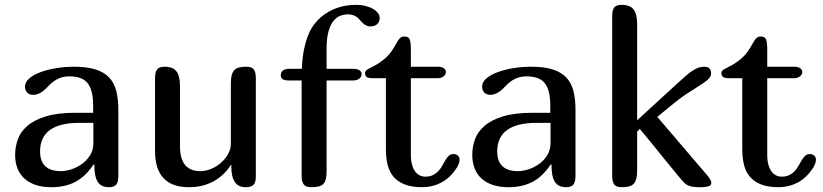

<svg xmlns="http://www.w3.org/2000/svg" viewBox="-20 -780 3430 800"><path d="M373 -94.2 370.1 -95.2Q337.4 -45.4 294.9 -22.7Q252.4 0 193.8 0Q156.7 0 128.4 -9.5Q100.1 -19 81.1 -36.6Q62 -54.2 52.5 -79.1Q43 -104 43 -134.8Q43 -167 54 -198.5Q64.9 -230 93.3 -254.9Q121.6 -279.8 170.4 -294.9Q219.2 -310.1 294.9 -310.1H368.2V-337.9Q368.2 -372.1 362.3 -395.8Q356.4 -419.4 344.5 -434.1Q332.5 -448.7 313.5 -455.3Q294.4 -461.9 268.1 -461.9Q218.3 -461.9 180.2 -419.9Q147.9 -384.8 119.1 -384.8Q102.1 -384.8 93 -394.5Q84 -404.3 84 -418.9Q84 -438 102.1 -453.4Q120.1 -468.8 149.2 -479.5Q178.2 -490.2 214.6 -496.1Q251 -502 288.1 -502Q342.3 -502 377.9 -490.7Q413.6 -479.5 434.8 -457Q456.1 -434.6 464.6 -400.6Q473.1 -366.7 473.1 -320.8V-46.9Q473.1 -22.9 464.8 -11.5Q456.5 0 434.1 0Q401.4 0 387.2 -22.2Q373 -44.4 373 -94.2ZM369.1 -268.1H311Q147 -268.1 147 -148.9Q147 -66.9 233.9 -66.9Q252.9 -66.9 276.4 -74.2Q299.8 -81.5 320.6 -96.2Q341.3 -110.8 355.2 -132.8Q369.1 -154.8 369.1 -184.1Z M730 -419.9V-169.9Q730 -66.9 814.9 -66.9Q836.9 -66.9 859.4 -76.2Q881.8 -85.4 900.1 -101.3Q918.5 -117.2 930.2 -137.9Q941.9 -158.7 941.9 -182.1V-430.2Q941.9 -452.6 945.6 -466.6Q949.2 -480.5 956.8 -488.3Q964.4 -496.1 976.6 -499Q988.8 -502 1005.9 -502Q1029.3 -502 1037.6 -490.5Q1045.9 -479 1045.9 -455.1V-43Q1045.9 -19.5 1036.1 -9.8Q1026.4 0 1002.9 0Q943.8 0 943.8 -85.9V-92.8H941.9Q915.5 -50.3 870.8 -25.1Q826.2 0 767.1 0Q626 0 626 -150.9V-455.1Q626 -479 634.3 -490.5Q642.6 -502 666 -502Q699.7 -502 714.8 -483.2Q730 -464.4 730 -419.9Z M1149.9 -465.8Q1149.9 -491.2 1181.2 -493.2H1237.8Q1239.7 -541.5 1247.3 -576.9Q1254.9 -612.3 1265.9 -637.9Q1276.9 -663.6 1290.8 -680.9Q1304.7 -698.2 1318.8 -710Q1379.4 -759.8 1463.9 -759.8Q1485.4 -759.8 1503.4 -755.1Q1521.5 -750.5 1534.4 -742.9Q1547.4 -735.4 1554.7 -725.6Q1562 -715.8 1562 -705.1Q1562 -689 1551.5 -679.4Q1541 -669.9 1522 -669.9Q1501 -669.9 1477.1 -699.2Q1468.3 -710 1455.8 -715.1Q1443.4 -720.2 1429.2 -720.2Q1412.6 -720.2 1396.7 -713.9Q1380.9 -707.5 1368.4 -691.4Q1356 -675.3 1348.4 -647.7Q1340.8 -620.1 1340.8 -578.1V-493.2H1452.1Q1469.7 -493.2 1478.3 -486.8Q1486.8 -480.5 1486.8 -471.2Q1486.8 -460.4 1477.3 -452.6Q1467.8 -444.8 1452.1 -444.8H1340.8V-67.9Q1340.8 -46.4 1337.4 -33.2Q1334 -20 1326.4 -12.7Q1318.8 -5.4 1306.6 -2.7Q1294.4 0 1276.9 0Q1254.4 0 1245.6 -11.5Q1236.8 -22.9 1236.8 -46.9V-444.8H1182.1Q1149.9 -444.8 1149.9 -465.8Z M1691.9 -573.2V-502H1803.2Q1820.8 -502 1829.3 -495.6Q1837.9 -489.3 1837.9 -480Q1837.9 -469.7 1828.4 -461.9Q1818.8 -454.1 1803.2 -454.1H1691.9V-134.8Q1691.9 -111.3 1696.8 -94Q1701.7 -76.7 1709.7 -65.7Q1717.8 -54.7 1728.8 -49.3Q1739.7 -43.9 1752 -43.9Q1771.5 -43.9 1784.9 -51Q1798.3 -58.1 1807.6 -68.4Q1816.9 -78.6 1823.5 -91.1Q1830.1 -103.5 1836.4 -113.8Q1842.8 -124 1850.3 -131.1Q1857.9 -138.2 1869.1 -138.2Q1880.9 -138.2 1887.9 -131.6Q1895 -125 1895 -113.8Q1895 -106 1890.1 -94.2Q1885.3 -82.5 1879.9 -76.2Q1854.5 -38.1 1818.1 -19Q1781.7 0 1740.2 0Q1695.8 0 1666.5 -11.5Q1637.2 -22.9 1619.6 -43.7Q1602.1 -64.5 1595 -93.8Q1587.9 -123 1587.9 -158.2V-454.1H1533.2Q1515.6 -454.1 1508.3 -459Q1501 -463.9 1501 -475.1Q1501 -485.4 1512.9 -491.7Q1524.9 -498 1543.2 -507.8Q1561.5 -517.6 1583 -535.2Q1604.5 -552.7 1623.5 -585.4Q1630.4 -597.2 1635 -605.2Q1639.6 -613.3 1644 -618.4Q1648.4 -623.5 1653.3 -625.7Q1658.2 -627.9 1665 -627.9Q1682.1 -627.9 1687 -616Q1691.9 -604 1691.9 -573.2Z M2277.8 -94.2 2274.9 -95.2Q2242.2 -45.4 2199.7 -22.7Q2157.2 0 2098.6 0Q2061.5 0 2033.2 -9.5Q2004.9 -19 1985.8 -36.6Q1966.8 -54.2 1957.3 -79.1Q1947.8 -104 1947.8 -134.8Q1947.8 -167 1958.7 -198.5Q1969.7 -230 1998 -254.9Q2026.4 -279.8 2075.2 -294.9Q2124 -310.1 2199.7 -310.1H2272.9V-337.9Q2272.9 -372.1 2267.1 -395.8Q2261.2 -419.4 2249.3 -434.1Q2237.3 -448.7 2218.3 -455.3Q2199.2 -461.9 2172.9 -461.9Q2123 -461.9 2085 -419.9Q2052.7 -384.8 2023.9 -384.8Q2006.8 -384.8 1997.8 -394.5Q1988.8 -404.3 1988.8 -418.9Q1988.8 -438 2006.8 -453.4Q2024.9 -468.8 2054 -479.5Q2083 -490.2 2119.4 -496.1Q2155.8 -502 2192.9 -502Q2247.1 -502 2282.7 -490.7Q2318.4 -479.5 2339.6 -457Q2360.8 -434.6 2369.4 -400.6Q2377.9 -366.7 2377.9 -320.8V-46.9Q2377.9 -22.9 2369.6 -11.5Q2361.3 0 2338.9 0Q2306.2 0 2292 -22.2Q2277.8 -44.4 2277.8 -94.2ZM2273.9 -268.1H2215.8Q2051.8 -268.1 2051.8 -148.9Q2051.8 -66.9 2138.7 -66.9Q2157.7 -66.9 2181.2 -74.2Q2204.6 -81.5 2225.3 -96.2Q2246.1 -110.8 2260 -132.8Q2273.9 -154.8 2273.9 -184.1Z M2634.8 -678.2V-278.8L2801.3 -431.6Q2821.3 -449.7 2836.7 -463.1Q2852.1 -476.6 2865 -485.1Q2877.9 -493.7 2889.4 -497.8Q2900.9 -502 2913.6 -502Q2942.9 -502 2942.9 -475.1Q2942.9 -466.8 2939.5 -460.4Q2936 -454.1 2928.2 -447.3Q2920.4 -440.4 2907.7 -431.9Q2895 -423.3 2876.5 -411.6L2842.8 -390.1Q2833 -383.8 2824.5 -377.7Q2815.9 -371.6 2806.4 -364.3Q2796.9 -356.9 2785.9 -347.9Q2774.9 -338.9 2760.3 -327.1L2718.8 -293Q2729 -280.8 2747.1 -259.8Q2765.1 -238.8 2786.6 -213.6Q2808.1 -188.5 2830.8 -161.9Q2853.5 -135.3 2873 -112.3Q2892.6 -89.4 2907 -72.8Q2921.4 -56.2 2925.8 -50.8Q2943.8 -29.3 2943.8 -19Q2943.8 -15.1 2942.4 -11.7Q2940.9 -8.3 2936 -5.6Q2931.2 -2.9 2921.4 -1.5Q2911.6 0 2895.5 0Q2878.9 0 2867.7 -1.7Q2856.4 -3.4 2847.9 -7.1Q2839.4 -10.7 2833 -16.6Q2826.7 -22.5 2819.8 -30.8Q2821.3 -28.8 2811.3 -40.8Q2801.3 -52.7 2784.9 -72.8Q2768.6 -92.8 2748 -117.9Q2727.5 -143.1 2707.8 -167.5Q2688 -191.9 2671.1 -212.4Q2654.3 -232.9 2645.5 -243.2L2634.8 -231V-70.8Q2634.8 -49.3 2631.3 -35.6Q2627.9 -22 2620.4 -14.2Q2612.8 -6.3 2600.6 -3.2Q2588.4 0 2570.8 0Q2547.4 0 2539.1 -11.5Q2530.8 -22.9 2530.8 -46.9V-712.9Q2530.8 -737.8 2539.1 -748.8Q2547.4 -759.8 2570.8 -759.8Q2604.5 -759.8 2619.6 -741Q2634.8 -722.2 2634.8 -678.2Z M3176.8 -573.2V-502H3288.1Q3305.7 -502 3314.2 -495.6Q3322.8 -489.3 3322.8 -480Q3322.8 -469.7 3313.2 -461.9Q3303.7 -454.1 3288.1 -454.1H3176.8V-134.8Q3176.8 -111.3 3181.6 -94Q3186.5 -76.7 3194.6 -65.7Q3202.6 -54.7 3213.6 -49.3Q3224.6 -43.9 3236.8 -43.9Q3256.3 -43.9 3269.8 -51Q3283.2 -58.1 3292.5 -68.4Q3301.8 -78.6 3308.3 -91.1Q3314.9 -103.5 3321.3 -113.8Q3327.6 -124 3335.2 -131.1Q3342.8 -138.2 3354 -138.2Q3365.7 -138.2 3372.8 -131.6Q3379.9 -125 3379.9 -113.8Q3379.9 -106 3375 -94.2Q3370.1 -82.5 3364.7 -76.2Q3339.4 -38.1 3303 -19Q3266.6 0 3225.1 0Q3180.7 0 3151.4 -11.5Q3122.1 -22.9 3104.5 -43.7Q3086.9 -64.5 3079.8 -93.8Q3072.8 -123 3072.8 -158.2V-454.1H3018.1Q3000.5 -454.1 2993.2 -459Q2985.8 -463.9 2985.8 -475.1Q2985.8 -485.4 2997.8 -491.7Q3009.8 -498 3028.1 -507.8Q3046.4 -517.6 3067.9 -535.2Q3089.4 -552.7 3108.4 -585.4Q3115.2 -597.2 3119.9 -605.2Q3124.5 -613.3 3128.9 -618.4Q3133.3 -623.5 3138.2 -625.7Q3143.1 -627.9 3149.9 -627.9Q3167 -627.9 3171.9 -616Q3176.8 -604 3176.8 -573.2Z"/></svg>

Font: Marmelad
Style: Regular
Weight: 400
Designer: Manvel Shmavonyan
Foundry: Cyreal (www.cyreal.org)
Version: Version 1.000